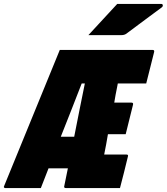

<svg xmlns="http://www.w3.org/2000/svg" viewBox="-84 -953 846 973"><path d="M123 0H-58Q-61 0 -63.5 -3Q-66 -6 -62 -13Q8 -185 78.5 -356.5Q149 -528 219 -700H689Q700 -700 697 -689Q687 -649 677 -609.5Q667 -570 657 -530H513Q512 -525 511 -519.5Q510 -514 509 -509Q505 -490 501.5 -471Q498 -452 495 -433H582Q593 -433 590 -422Q581 -385 571.5 -347.5Q562 -310 553 -273H463Q459 -247 454 -221.5Q449 -196 444 -170H556Q568 -170 564 -159Q554 -119 544.5 -79.5Q535 -40 524 0H250Q241 0 241 -7Q250 -52 260 -100H162Q152 -75 142.5 -50Q133 -25 123 0ZM330 -530Q302 -459 276 -391.5Q250 -324 224 -260H292Q306 -331 320 -401.5Q334 -472 346 -530ZM510 -933H734Q740 -933 741 -926.5Q742 -920 735 -915Q702 -891 675.5 -871Q649 -851 621 -830.5Q593 -810 556 -782Q546 -775 531 -775H364Q401 -815 436.5 -853.5Q472 -892 510 -933Z"/></svg>

Font: Recursive Mn Lnr St XBk
Style: Italic
Weight: 1000
Italic angle: -15°
Monospace: yes
Version: Version 1.079;hotconv 1.0.112;makeotfexe 2.5.65598; ttfautoh